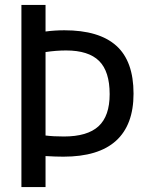

<svg xmlns="http://www.w3.org/2000/svg" viewBox="-20 -760 604 780"><path d="M67 -740H165V-632Q203 -637 241.5 -637Q382.5 -637 452.5 -574.2Q522.5 -511.5 522.5 -379.5Q522.5 -252.5 451.2 -188Q380 -123.5 237.5 -123.5Q206 -123.5 165 -126V0H67ZM425.5 -377.5Q425.5 -470 382.5 -512.5Q339.5 -555 248.5 -555Q208 -555 165 -548.5V-209.5Q197 -205.5 239.5 -205.5Q335 -205.5 380.2 -247Q425.5 -288.5 425.5 -377.5Z"/></svg>

Font: Encode Sans Condensed Medium
Style: Regular
Weight: 500
Width: 3
Designer: Multiple Designers
Foundry: Impallari Type
Version: Version 2.000